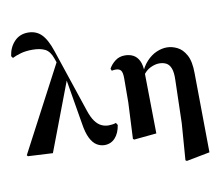

<svg xmlns="http://www.w3.org/2000/svg" viewBox="-104 -955 1517 1304"><g transform="rotate(-10 654.5 -303.0)"><path d="M23 1 17 -7 335 -611 378 -475 194 10ZM550 17Q522 17 496.5 1.5Q471 -14 452 -51.5Q433 -89 423 -156L370 -471L368 -472L316 -621Q298 -673 264.5 -689.5Q231 -706 178 -706Q132 -706 97 -696Q62 -686 39 -674L29 -688Q37 -747 74 -786.5Q111 -826 169 -826Q225 -826 261.5 -789.5Q298 -753 326 -668L471 -235Q487 -187 506.5 -160Q526 -133 549.5 -121.5Q573 -110 600 -110Q612 -110 626.5 -112Q641 -114 651 -118L661 -102Q652 -46 623 -14.5Q594 17 550 17Z M746 9 758 -240 759 -406Q759 -447 748 -461Q737 -475 713 -475Q706 -475 699.5 -474.5Q693 -474 685 -472L679 -487Q695 -516 723 -537.5Q751 -559 790 -559Q823 -559 848 -545.5Q873 -532 887.5 -502.5Q902 -473 903 -423V-419L909 0L754 15ZM1072 214 1091 -37 1099 -334Q1101 -387 1090 -415.5Q1079 -444 1058 -454.5Q1037 -465 1010 -465Q982 -465 949.5 -449.5Q917 -434 894 -399L883 -407H886Q907 -462 939 -496.5Q971 -531 1008 -547Q1045 -563 1080 -563Q1115 -563 1151 -545.5Q1187 -528 1211.5 -483.5Q1236 -439 1236 -357L1242 189L1081 220Z"/></g></svg>

Font: Noto Serif JP Black
Style: Regular
Weight: 900
Designer: Ryoko NISHIZUKA 西塚涼子 (kana & ideographs); Frank Grießhammer (Latin, Greek & Cyrillic); Wenlong ZHANG 张文龙 (bopomofo); San
Foundry: Adobe
Version: Version 2.003-H1;hotconv 1.1.1;makeotfexe 2.6.0